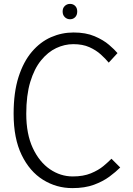

<svg xmlns="http://www.w3.org/2000/svg" viewBox="-20 -952 683 987"><path d="M352 15Q270 15 201.2 -27.8Q132.5 -70.5 91.2 -155.5Q50 -240.5 50 -367Q50 -477 75.2 -556Q100.5 -635 143.8 -685.8Q187 -736.5 242.2 -760.8Q297.5 -785 358 -785Q421 -785 466.2 -765.8Q511.5 -746.5 540.5 -721.5Q569.5 -696.5 584 -679L539 -630Q522.5 -650 498.2 -672Q474 -694 439.5 -709.5Q405 -725 357 -725Q312 -725 269 -704.8Q226 -684.5 191 -641.5Q156 -598.5 135.5 -530.5Q115 -462.5 115 -367Q115 -263 148.5 -191.2Q182 -119.5 236.5 -82.2Q291 -45 354 -45Q408.5 -45 447.2 -61Q486 -77 511.8 -98.5Q537.5 -120 553 -136L598 -91Q575.5 -68.5 542.5 -44Q509.5 -19.5 462.8 -2.2Q416 15 352 15ZM340 -853Q324.5 -853 313.2 -863.8Q302 -874.5 302 -893Q302 -911 313.2 -921.5Q324.5 -932 340 -932Q356 -932 366.5 -921.5Q377 -911 377 -893Q377 -874.5 366.5 -863.8Q356 -853 340 -853Z"/></svg>

Font: Junction Light
Style: Regular
Weight: 300
Designer: Caroline Hadilaksono
Foundry: Caroline Hadilaksono, Tyler Finck, The League of Moveable Type
Version: Version 2.000; ttfautohint (v1.8.3)